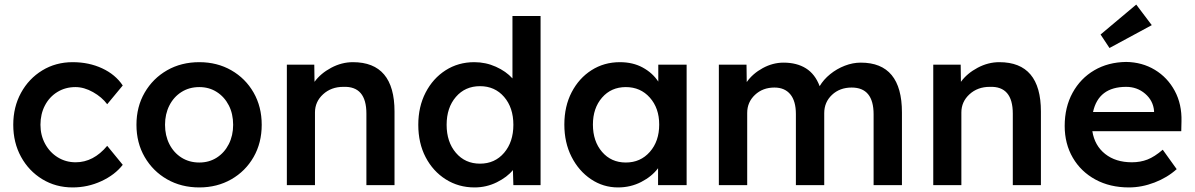

<svg xmlns="http://www.w3.org/2000/svg" viewBox="-20 -810 5226 840"><path d="M298 10Q224 10 165 -26Q106 -62 72 -124Q38 -186 38 -264Q38 -342 72 -404Q106 -466 165 -502Q224 -538 298 -538Q369 -538 427 -511Q485 -484 517 -436L449 -354Q426 -385 387 -407Q348 -429 310 -429Q266 -429 231 -407.5Q196 -386 176.5 -348.5Q157 -311 157 -264Q157 -218 177.5 -180.5Q198 -143 233 -121.5Q268 -100 311 -100Q389 -100 449 -172L517 -89Q483 -45 423.5 -17.5Q364 10 298 10Z M852 10Q773 10 711 -25.5Q649 -61 613 -123Q577 -185 577 -264Q577 -343 613 -405Q649 -467 711 -502.5Q773 -538 852 -538Q930 -538 992 -502.5Q1054 -467 1089.5 -405Q1125 -343 1125 -264Q1125 -185 1089.5 -123Q1054 -61 992 -25.5Q930 10 852 10ZM852 -99Q895 -99 928.5 -120.5Q962 -142 981 -179.5Q1000 -217 1000 -264Q1000 -312 981 -349Q962 -386 928.5 -407.5Q895 -429 852 -429Q808 -429 774 -407.5Q740 -386 721 -348.5Q702 -311 702 -264Q702 -217 721 -179.5Q740 -142 774 -120.5Q808 -99 852 -99Z M1235 0V-527H1355L1356 -452Q1383 -489 1429 -513.5Q1475 -538 1524 -538Q1706 -538 1706 -322V0H1583V-313Q1583 -434 1482 -430Q1429 -430 1393.5 -397.5Q1358 -365 1358 -318V0Z M2056 10Q1986 10 1930 -25.5Q1874 -61 1842 -122.5Q1810 -184 1810 -264Q1810 -343 1842 -405Q1874 -467 1929.5 -502.5Q1985 -538 2055 -538Q2105 -538 2149.5 -518Q2194 -498 2222 -467V-740H2345V0H2226L2224 -66Q2199 -35 2153.5 -12.5Q2108 10 2056 10ZM2080 -94Q2145 -94 2185.5 -141.5Q2226 -189 2226 -264Q2226 -339 2185.5 -386Q2145 -433 2080 -433Q2015 -433 1974.5 -386Q1934 -339 1934 -264Q1934 -189 1974.5 -141.5Q2015 -94 2080 -94Z M2684 10Q2619 10 2565.5 -26Q2512 -62 2480.5 -124Q2449 -186 2449 -265Q2449 -345 2481 -406.5Q2513 -468 2568 -503Q2623 -538 2692 -538Q2749 -538 2792 -514.5Q2835 -491 2860 -453V-527H2984V0H2859V-74Q2832 -38 2785.5 -14Q2739 10 2684 10ZM2718 -99Q2782 -99 2823 -145.5Q2864 -192 2864 -265Q2864 -337 2823 -383Q2782 -429 2718 -429Q2654 -429 2614 -383Q2574 -337 2574 -265Q2574 -192 2614 -145.5Q2654 -99 2718 -99Z M3125 0V-527H3246L3247 -451Q3273 -488 3317 -512Q3361 -536 3408 -536Q3466 -536 3506 -511Q3546 -486 3566 -433Q3583 -462 3612 -485.5Q3641 -509 3676 -522.5Q3711 -536 3746 -536Q3926 -536 3926 -318V0H3802V-310Q3802 -427 3706 -427Q3654 -427 3620 -395Q3586 -363 3586 -315V0H3462V-311Q3462 -368 3437.5 -397.5Q3413 -427 3368 -427Q3317 -427 3283 -395Q3249 -363 3249 -316V0Z M4063 0V-527H4183L4184 -452Q4211 -489 4257 -513.5Q4303 -538 4352 -538Q4534 -538 4534 -322V0H4411V-313Q4411 -434 4310 -430Q4257 -430 4221.5 -397.5Q4186 -365 4186 -318V0Z M4919 10Q4836 10 4772.5 -24.5Q4709 -59 4673.5 -120Q4638 -181 4638 -259Q4638 -341 4672.5 -404Q4707 -467 4767.5 -502.5Q4828 -538 4907 -539Q4977 -538 5032.5 -504.5Q5088 -471 5119.5 -412.5Q5151 -354 5149 -279L5148 -236H4759Q4769 -173 4815 -136.5Q4861 -100 4932 -100Q4969 -100 5000 -112Q5031 -124 5067 -155L5128 -70Q5087 -33 5031 -11.5Q4975 10 4919 10ZM4907 -430Q4786 -430 4762 -320H5029V-325Q5025 -370 4990 -400Q4955 -430 4907 -430ZM4834 -600 4795 -659 4951 -790 5019 -700Z"/></svg>

Font: Lexend Deca Medium
Style: Regular
Weight: 500
Designer: Bonnie Shaver-Troup, Thomas Jockin
Foundry: Lexend
Version: Version 1.008; ttfautohint (v1.8.4.7-5d5b)